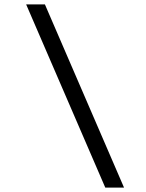

<svg xmlns="http://www.w3.org/2000/svg" viewBox="-20 -750 660 870"><path d="M457 100H542L183.5 -730H98.5Z"/></svg>

Font: Monaspace Krypton Light
Style: Regular
Weight: 300
Designer: Riley Cran & the Lettermatic Team
Foundry: Lettermatic
Version: Version 1.101 (Monaspace Krypton)